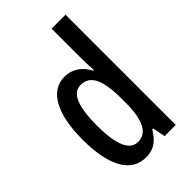

<svg xmlns="http://www.w3.org/2000/svg" viewBox="-231 -843 936 936"><g transform="rotate(-45 236.5 -375.0)"><path d="M199 10Q121 10 80.5 -62.5Q40 -135 40 -270Q40 -404 80.5 -477Q121 -550 195 -550Q232 -550 263.5 -530Q295 -510 315 -471H319Q318 -496 317 -515.5Q316 -535 316 -550V-760H412V0H335L322 -66H316Q294 -28 266 -9Q238 10 199 10ZM224 -71Q316 -71 316 -248V-278Q316 -375 293.5 -420.5Q271 -466 222 -466Q178 -466 158 -415.5Q138 -365 138 -270Q138 -71 224 -71Z"/></g></svg>

Font: Noto Sans ExtraCondensed Medium
Style: Regular
Weight: 500
Width: 2
Designer: Monotype Design Team
Foundry: Monotype Imaging Inc.
Version: Version 2.013; ttfautohint (v1.8.4.7-5d5b)